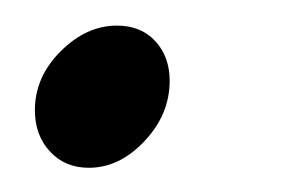

<svg xmlns="http://www.w3.org/2000/svg" viewBox="-20 -120 243 153"><path d="M7.8 -32.2Q7.8 -58.6 28.3 -79.1Q48.8 -99.6 73.2 -99.6Q92.3 -99.6 103.8 -87.2Q115.2 -74.7 115.2 -55.7Q115.2 -28.8 95.2 -7.6Q75.2 13.7 50.8 13.7Q31.7 13.7 19.8 0.7Q7.8 -12.2 7.8 -32.2Z"/></svg>

Font: Crimson
Style: Italic
Weight: 400
Italic angle: -11°
Version: Version 0.8